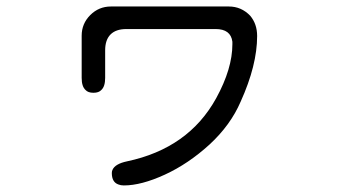

<svg xmlns="http://www.w3.org/2000/svg" viewBox="-20 -521 1040 591"><path d="M303.7 -366.2Q303.7 -398.4 320.3 -415Q336.9 -431.6 369.1 -431.6H643.6Q690.4 -431.6 695.3 -392.6Q695.3 -388.7 695.3 -384.8Q695.3 -309.6 645.5 -218.8Q560.5 -64.5 371.1 -24.4Q334 -16.6 326.2 2Q324.2 5.9 324.2 11.7Q324.2 40 344.7 46.9Q351.6 49.8 361.3 49.8Q415 49.8 487.3 16.6Q559.6 -16.6 625 -76.2Q689.5 -135.7 720.7 -208Q771.5 -320.3 771.5 -410.2Q771.5 -447.3 750 -472.7Q722.7 -501 684.6 -501H321.3Q284.2 -501 257.8 -474.6Q231.4 -448.2 231.4 -411.1V-281.2Q231.4 -254.9 243.2 -244.1Q251 -235.4 267.6 -235.4Q284.2 -235.4 292 -244.1Q303.7 -254.9 303.7 -281.2Z"/></svg>

Font: FakePearl
Style: Light
Weight: 350
Version: Version 1.2